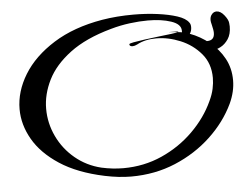

<svg xmlns="http://www.w3.org/2000/svg" viewBox="-46 -609 922 703"><g transform="rotate(-5 415.0 -257.0)"><path d="M409 38Q364 38 312 27Q213 6 149 -36Q85 -78 54 -132Q23 -186 23 -243Q23 -308 61 -370Q99 -432 173 -478.5Q247 -525 353 -543Q407 -552 468 -552Q514 -552 556 -546.5Q598 -541 628.5 -531Q659 -521 670 -505Q675 -499 675 -488Q675 -474 668 -464Q706 -450 739 -423.5Q772 -397 791.5 -361Q811 -325 811 -281Q811 -239 791 -196Q760 -131 703.5 -78Q647 -25 572 6.5Q497 38 409 38ZM383 5Q459 5 525 -24.5Q591 -54 641 -103.5Q691 -153 718 -212Q729 -235 733.5 -256Q738 -277 738 -296Q738 -349 707.5 -385Q677 -421 632.5 -439.5Q588 -458 544 -458Q502 -458 473 -442Q463 -437 456 -437Q444 -437 444 -445Q444 -448 460.5 -451Q477 -454 502 -457.5Q527 -461 553.5 -464Q580 -467 599.5 -469.5Q619 -472 625 -474Q612 -475 600 -476Q588 -477 596 -477H597Q627 -477 627 -475Q627 -475 625 -474Q635 -473 640 -472V-478Q640 -502 604.5 -514Q569 -526 519 -526Q488 -526 452.5 -521.5Q417 -517 382 -507Q288 -481 230 -437.5Q172 -394 146 -341.5Q120 -289 120 -236Q120 -183 143 -134.5Q166 -86 207.5 -51.5Q249 -17 303 -4Q344 5 383 5ZM746 -397Q720 -397 703.5 -403.5Q687 -410 681 -428Q680 -431 679.5 -433.5Q679 -436 679 -439Q679 -447 683.5 -451Q688 -455 689 -453Q709 -432 729 -432Q756 -432 756 -460Q756 -466 754.5 -473.5Q753 -481 751 -490Q748 -501 748 -507Q748 -518 752.5 -525Q757 -532 763 -535Q769 -537 772 -537Q787 -537 800.5 -520Q814 -503 815 -491Q815 -488 815.5 -484.5Q816 -481 816 -478Q816 -450 804 -432Q792 -414 775.5 -405.5Q759 -397 746 -397Z"/></g></svg>

Font: Grechen Fuemen
Style: Regular
Weight: 400
Designer: Robert E. Leuschke
Foundry: Robert E. Leuschke
Version: Version 1.010; ttfautohint (v1.8.3)